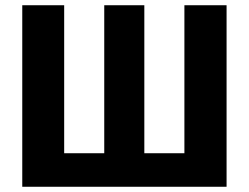

<svg xmlns="http://www.w3.org/2000/svg" viewBox="-20 -713 949 733"><path d="M845 -693V0H65V-693H225V-128H378V-693H531V-128H684V-693Z"/></svg>

Font: Fira Sans
Style: Bold
Weight: 700
Designer: bBox Type GmbH & Carrois Corporate GbR & Edenspiekermann AG
Foundry: bBox Type GmbH & Carrois Corporate GbR & Edenspiekermann AG
Version: Version 4.301;PS 004.301;hotconv 1.0.88;makeotf.lib2.5.64775